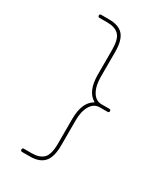

<svg xmlns="http://www.w3.org/2000/svg" viewBox="-214 -863 928 1067"><g transform="rotate(30 250.0 -330.0)"><path d="M318.4 -328.1Q320.3 -328.1 320.3 -330.1Q320.3 -332 318.4 -332Q260.7 -366.2 259.8 -469.7V-629.9Q259.8 -700.2 234.9 -725.1Q210 -750 160.2 -750H110.4Q100.6 -750 100.1 -759.8Q99.6 -769.5 110.4 -769.5H160.2Q223.6 -769.5 252 -736.8Q280.3 -704.1 280.3 -629.9V-469.7Q280.3 -411.1 301.8 -375.5Q323.2 -339.8 360.4 -339.8H410.2Q419.9 -339.8 419.9 -330.1Q419.9 -320.3 410.2 -320.3H360.4Q323.2 -320.3 301.8 -284.7Q280.3 -249 280.3 -190.4V-30.3Q280.3 43.9 251.5 77.1Q222.7 110.4 160.2 110.4H110.4Q100.6 110.4 100.1 100.1Q99.6 89.8 110.4 89.8H160.2Q210 89.8 234.9 64.9Q259.8 40 259.8 -30.3V-190.4Q260.7 -293.9 318.4 -328.1Z"/></g></svg>

Font: Rounded Mgen+ 1m thin
Style: Regular
Weight: 100
Designer: [Source Han Sans]
Ryoko NISHIZUKA  (kana & ideographs); Paul D. Hunt (Latin, Greek & Cyrillic); Wenlong ZHANG  (bopomofo
Version: Version 1.059.20150602